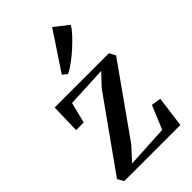

<svg xmlns="http://www.w3.org/2000/svg" viewBox="-248 -909 991 991"><g transform="rotate(-45 248.0 -413.0)"><path d="M358.5 -486.5 135 -475.5 106.5 -362 51 -361.5 55 -522.5H451.5L469.5 -488.5L201 -109.5L133.5 -35.5L366 -48.5L419.5 -177L472.5 -169L450 0H40.5L21.5 -34L297 -421ZM225.5 -596 201 -616.5 339.5 -825.5 416 -765.5Q403.5 -744.5 380.5 -719.8Q357.5 -695 330 -670.5Q302.5 -646 275.5 -626.2Q248.5 -606.5 227 -596Z"/></g></svg>

Font: Merriweather 96pt Medium
Style: Regular
Weight: 500
Version: Version 2.100